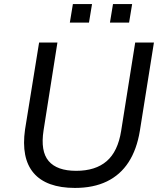

<svg xmlns="http://www.w3.org/2000/svg" viewBox="-20 -914 802 943"><path d="M348 9Q278 9 227 -9.5Q176 -28 145 -64.5Q114 -101 103.5 -154.5Q93 -208 103 -278L172 -705H262L194 -274Q178 -171 219 -123Q260 -75 354 -75Q449 -75 504 -122.5Q559 -170 575 -271L644 -705H736L667 -272Q652 -180 611.5 -117.5Q571 -55 505 -23Q439 9 348 9ZM520 -803 535 -894H629L614 -803ZM323 -803 338 -894H432L417 -803Z"/></svg>

Font: Nunito Sans 7pt
Style: Italic
Weight: 400
Italic angle: -9°
Designer: Vernon Adams
Foundry: Vernon Adams
Version: Version 3.101;gftools[0.9.27]